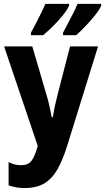

<svg xmlns="http://www.w3.org/2000/svg" viewBox="-20 -951 537 981"><path d="M481 -713.9 324.2 -209Q301.8 -136.7 274.7 -87.9Q247.6 -39.1 207.5 -14.6Q167.5 9.8 105 9.8Q62.5 9.8 23.9 -3.9V-123Q54.2 -106.9 86.9 -106.9Q123 -106.9 140.1 -128.2Q157.2 -149.4 172.9 -205.1L1 -713.9H145L213.9 -479Q223.1 -449.2 230.5 -418.2Q237.8 -387.2 244.1 -352.1H250Q255.4 -386.7 261.2 -412.8Q267.1 -439 274.9 -470.2L337.9 -713.9ZM497.1 -931.2V-921.9Q488.3 -901.4 465.8 -873.3Q443.4 -845.2 417 -817.6Q390.6 -790 369.1 -771H302.2V-784.2Q326.7 -830.1 347.4 -870.4Q368.2 -910.6 376 -931.2ZM333 -931.2V-921.9Q323.2 -900.4 301.8 -873.5Q280.3 -846.7 253.4 -819.8Q226.6 -793 200.2 -771H138.2V-784.2Q164.1 -831.5 183.6 -871.1Q203.1 -910.6 211.9 -931.2Z"/></svg>

Font: Open Sans Condensed
Style: Bold
Weight: 700
Width: 3
Designer: Monotype Design Team
Foundry: Monotype Imaging Inc.
Version: Version 3.003; ttfautohint (v1.8.4)